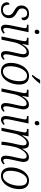

<svg xmlns="http://www.w3.org/2000/svg" viewBox="1476 -2282 816 3807"><g transform="rotate(90 1883.5 -378.0)"><path d="M166 10Q100 10 62.5 -22.5Q25 -55 25 -104Q25 -136 41 -147.5Q57 -159 72 -159Q71 -103 94 -65.5Q117 -28 173 -28Q224 -28 253 -57.5Q282 -87 282 -136Q282 -172 261.5 -199.5Q241 -227 193 -252Q143 -278 115.5 -310Q88 -342 88 -396Q88 -460 132.5 -503Q177 -546 251 -546Q319 -546 350 -514.5Q381 -483 381 -445Q381 -421 367.5 -409Q354 -397 330 -397Q330 -425 323 -451Q316 -477 297 -493.5Q278 -510 245 -510Q201 -510 174 -481Q147 -452 147 -407Q147 -372 168 -348Q189 -324 233 -302Q284 -276 312 -240.5Q340 -205 340 -150Q340 -82 295 -36Q250 10 166 10Z M610 -658Q592 -658 580.5 -668Q569 -678 569 -699Q569 -723 581.5 -737Q594 -751 614 -751Q631 -751 642.5 -741Q654 -731 654 -710Q654 -681 640 -669.5Q626 -658 610 -658ZM541 10Q506 10 487.5 -14.5Q469 -39 469 -80Q469 -108 476 -147.5Q483 -187 490 -221L532 -426Q534 -437 535.5 -448Q537 -459 537 -467Q537 -491 524.5 -497.5Q512 -504 482 -504H467L473 -536H618L549 -206Q543 -180 537.5 -146Q532 -112 532 -90Q532 -35 566 -35Q581 -35 597 -43.5Q613 -52 631 -65L646 -41Q626 -22 598.5 -6Q571 10 541 10Z M1066 10Q1030 10 1011 -14.5Q992 -39 992 -83Q992 -107 997 -138Q1002 -169 1011 -211L1035 -318Q1037 -330 1041.5 -351Q1046 -372 1050 -394.5Q1054 -417 1054 -433Q1054 -456 1044 -477Q1034 -498 1001 -498Q971 -498 942 -475Q913 -452 888.5 -415.5Q864 -379 846 -337.5Q828 -296 820 -260L766 0H703L790 -415Q792 -428 794 -442.5Q796 -457 796 -466Q796 -490 781.5 -497Q767 -504 737 -504H725L732 -536H874L851 -414H857Q897 -481 936.5 -512.5Q976 -544 1025 -544Q1076 -544 1097 -513Q1118 -482 1118 -440Q1118 -414 1111.5 -384Q1105 -354 1100 -329L1072 -200Q1065 -170 1060.5 -141Q1056 -112 1056 -88Q1056 -35 1090 -35Q1105 -35 1119.5 -42.5Q1134 -50 1151 -63L1166 -40Q1146 -20 1122 -5Q1098 10 1066 10Z M1391 10Q1316 10 1271 -39.5Q1226 -89 1226 -188Q1226 -245 1242.5 -307.5Q1259 -370 1292.5 -424.5Q1326 -479 1376 -512.5Q1426 -546 1493 -546Q1538 -546 1575 -525.5Q1612 -505 1634 -461.5Q1656 -418 1656 -347Q1656 -304 1646 -255.5Q1636 -207 1615 -160Q1594 -113 1562.5 -74.5Q1531 -36 1488 -13Q1445 10 1391 10ZM1398 -29Q1437 -29 1468 -50.5Q1499 -72 1522 -108Q1545 -144 1560 -187.5Q1575 -231 1582 -275Q1589 -319 1589 -356Q1589 -436 1561 -471.5Q1533 -507 1484 -507Q1437 -507 1401 -475Q1365 -443 1341 -392.5Q1317 -342 1305 -285Q1293 -228 1293 -178Q1293 -96 1322 -62.5Q1351 -29 1398 -29ZM1464 -606 1467 -617Q1491 -647 1517.5 -687Q1544 -727 1564 -766H1636L1634 -757Q1620 -736 1596 -708Q1572 -680 1545 -653Q1518 -626 1493 -606Z M2096 10Q2060 10 2041 -14.5Q2022 -39 2022 -83Q2022 -107 2027 -138Q2032 -169 2041 -211L2065 -318Q2067 -330 2071.5 -351Q2076 -372 2080 -394.5Q2084 -417 2084 -433Q2084 -456 2074 -477Q2064 -498 2031 -498Q2001 -498 1972 -475Q1943 -452 1918.5 -415.5Q1894 -379 1876 -337.5Q1858 -296 1850 -260L1796 0H1733L1820 -415Q1822 -428 1824 -442.5Q1826 -457 1826 -466Q1826 -490 1811.5 -497Q1797 -504 1767 -504H1755L1762 -536H1904L1881 -414H1887Q1927 -481 1966.5 -512.5Q2006 -544 2055 -544Q2106 -544 2127 -513Q2148 -482 2148 -440Q2148 -414 2141.5 -384Q2135 -354 2130 -329L2102 -200Q2095 -170 2090.5 -141Q2086 -112 2086 -88Q2086 -35 2120 -35Q2135 -35 2149.5 -42.5Q2164 -50 2181 -63L2196 -40Q2176 -20 2152 -5Q2128 10 2096 10Z M2420 -658Q2402 -658 2390.5 -668Q2379 -678 2379 -699Q2379 -723 2391.5 -737Q2404 -751 2424 -751Q2441 -751 2452.5 -741Q2464 -731 2464 -710Q2464 -681 2450 -669.5Q2436 -658 2420 -658ZM2351 10Q2316 10 2297.5 -14.5Q2279 -39 2279 -80Q2279 -108 2286 -147.5Q2293 -187 2300 -221L2342 -426Q2344 -437 2345.5 -448Q2347 -459 2347 -467Q2347 -491 2334.5 -497.5Q2322 -504 2292 -504H2277L2283 -536H2428L2359 -206Q2353 -180 2347.5 -146Q2342 -112 2342 -90Q2342 -35 2376 -35Q2391 -35 2407 -43.5Q2423 -52 2441 -65L2456 -41Q2436 -22 2408.5 -6Q2381 10 2351 10Z M3139 10Q3103 10 3084.5 -15Q3066 -40 3066 -83Q3066 -107 3070.5 -138Q3075 -169 3084 -211L3108 -318Q3110 -330 3115 -351Q3120 -372 3123.5 -394.5Q3127 -417 3127 -434Q3127 -457 3116.5 -478Q3106 -499 3073 -499Q3044 -499 3016.5 -477Q2989 -455 2965 -421Q2941 -387 2923 -348Q2905 -309 2896 -274L2879 -195Q2873 -170 2867 -132.5Q2861 -95 2857 -58.5Q2853 -22 2852 0H2789Q2789 -23 2793.5 -59Q2798 -95 2804.5 -134Q2811 -173 2818 -205L2843 -318Q2845 -329 2850 -350Q2855 -371 2858.5 -394Q2862 -417 2862 -434Q2862 -456 2852 -477Q2842 -498 2809 -498Q2780 -498 2751 -475.5Q2722 -453 2697 -416.5Q2672 -380 2654 -338.5Q2636 -297 2629 -260L2574 0H2512L2598 -415Q2601 -429 2603 -443Q2605 -457 2605 -465Q2605 -490 2590.5 -497Q2576 -504 2545 -504H2533L2540 -536H2684L2660 -413H2666Q2705 -480 2745 -512Q2785 -544 2833 -544Q2885 -544 2905.5 -512.5Q2926 -481 2926 -440Q2926 -428 2924 -413H2930Q2969 -480 3009 -512Q3049 -544 3098 -544Q3149 -544 3170 -512.5Q3191 -481 3191 -440Q3191 -414 3184.5 -384Q3178 -354 3173 -329L3145 -200Q3138 -170 3133.5 -141Q3129 -112 3129 -88Q3129 -35 3163 -35Q3178 -35 3192.5 -42.5Q3207 -50 3224 -63L3239 -40Q3219 -20 3195 -5Q3171 10 3139 10Z M3464 10Q3389 10 3344 -39.5Q3299 -89 3299 -188Q3299 -245 3315.5 -307.5Q3332 -370 3365.5 -424.5Q3399 -479 3449 -512.5Q3499 -546 3566 -546Q3611 -546 3648 -525.5Q3685 -505 3707 -461.5Q3729 -418 3729 -347Q3729 -304 3719 -255.5Q3709 -207 3688 -160Q3667 -113 3635.5 -74.5Q3604 -36 3561 -13Q3518 10 3464 10ZM3471 -29Q3510 -29 3541 -50.5Q3572 -72 3595 -108Q3618 -144 3633 -187.5Q3648 -231 3655 -275Q3662 -319 3662 -356Q3662 -436 3634 -471.5Q3606 -507 3557 -507Q3510 -507 3474 -475Q3438 -443 3414 -392.5Q3390 -342 3378 -285Q3366 -228 3366 -178Q3366 -96 3395 -62.5Q3424 -29 3471 -29Z"/></g></svg>

Font: Noto Serif SemiCondensed Light
Style: Italic
Weight: 300
Width: 4
Italic angle: -12°
Designer: Monotype Design Team
Foundry: Monotype Imaging Inc.
Version: Version 2.013; ttfautohint (v1.8.4.7-5d5b)